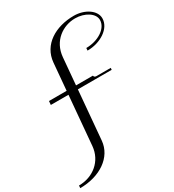

<svg xmlns="http://www.w3.org/2000/svg" viewBox="-391 -872 1206 1328"><g transform="rotate(-30 212.0 -207.5)"><path d="M373.1 -498.5 371.4 -478.5C475.4 -478.5 572.1 -540.3 572.1 -621.5C572.1 -684.7 496.1 -735 409.3 -735C263.1 -735 137.9 -661.5 125.9 -525L107.1 -310L-33.9 -310L-36.5 -280H104.5L70.4 110C60.4 224 -32.2 300 -146.2 300L-148 320C11 320 134.4 236 145.4 110L179.5 -280H314.5H449.5L450.8 -295H335.8C324.8 -295 317.1 -301.7 317.1 -310L182.1 -310L200.9 -525C211.7 -648.5 310.1 -715 407.6 -715C483.9 -715 552 -672.9 552 -619.9C552 -551 465.8 -498.5 373.1 -498.5Z"/></g></svg>

Font: Galberik
Style: Regular
Weight: 400
Designer: Gluk
Foundry: Gluk
Version: Version 0.50